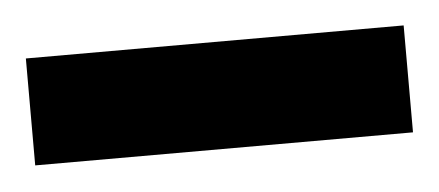

<svg xmlns="http://www.w3.org/2000/svg" viewBox="-35 -125 368 161"><g transform="rotate(-5 149.0 -45.0)"><path d="M-10 0H308V-90H-10Z"/></g></svg>

Font: All Genders v4 Light
Style: Regular
Weight: 300
Designer: Rassam Alawdi
Foundry: Rassam Art
Version: Version 3.100;FEAKit 1.0